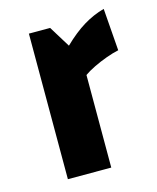

<svg xmlns="http://www.w3.org/2000/svg" viewBox="-85 -576 521 637"><g transform="rotate(-15 175.5 -257.5)"><path d="M143 -500 188 -427Q225 -463 259.5 -484Q294 -505 331 -515L342 -370Q323 -366 299.5 -357.5Q276 -349 254.5 -338.5Q233 -328 219 -318V0H70V-500Z"/></g></svg>

Font: Changa SemiBold
Style: Regular
Weight: 600
Designer: Eduardo Rodriguez Tunni
Foundry: Eduardo Rodriguez Tunni
Version: Version 3.002; ttfautohint (v1.8.2)